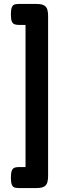

<svg xmlns="http://www.w3.org/2000/svg" viewBox="-20 -786 303 970"><path d="M76 164Q63 164 54 161.5Q45 159 40 147.5Q35 136 35 112Q35 87 40 75.5Q45 64 54 61Q63 58 76 58H109V-660H77Q64 -660 54.5 -663Q45 -666 40 -677Q35 -688 35 -713Q35 -738 40 -749.5Q45 -761 54 -763.5Q63 -766 75 -766H164Q192 -766 204 -758Q216 -750 219.5 -736.5Q223 -723 223 -706V104Q223 120 219.5 134Q216 148 204 156Q192 164 164 164Z"/></svg>

Font: Fredoka Condensed Medium
Style: Regular
Weight: 500
Width: 3
Designer: Ben Nathan
Foundry: Milena B. Brandão, Ben Nathan
Version: Version 2.001